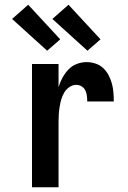

<svg xmlns="http://www.w3.org/2000/svg" viewBox="-20 -790 540 810"><path d="M115 0V-520H227V-422Q233 -443 243.5 -462Q254 -481 268.5 -496.5Q283 -512 303.5 -520Q324 -528 345 -528Q364 -528 382.5 -522Q401 -516 415 -503Q429 -490 438 -473Q447 -456 452 -437.5Q457 -419 458.5 -400Q460 -381 460 -362H348Q348 -374 346.5 -386Q345 -398 340 -408.5Q335 -419 324.5 -425.5Q314 -432 302 -432Q286 -432 272.5 -422.5Q259 -413 251 -399.5Q243 -386 238.5 -370.5Q234 -355 231.5 -339Q229 -323 228 -307.5Q227 -292 227 -276V0ZM349 -576 201 -710 269 -770 404 -624ZM179 -576 31 -710 99 -770 234 -624Z"/></svg>

Font: Iosevka Custom
Style: Bold
Weight: 700
Monospace: yes
Designer: Belleve Invis
Foundry: Belleve Invis
Version: Version 30.3.3; ttfautohint (v1.8.3)